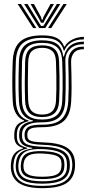

<svg xmlns="http://www.w3.org/2000/svg" viewBox="-20 -787 448 975"><path d="M195.3 168.5Q117.5 168.5 78.6 144.1Q39.7 119.6 35.3 68.1Q34.7 61.1 35 53.9Q35.4 46.6 36.1 39.2Q39 10 53.8 -7.4Q68.6 -24.8 96.6 -32.5V-35.9Q75.5 -42.2 65.1 -54.1Q54.6 -66 52.6 -87.3Q52.2 -92.3 52.2 -98.5Q52.2 -104.8 52.6 -109.9Q54.1 -133.9 64.8 -149.2Q75.5 -164.6 102.2 -172V-175.4Q79 -183.4 63 -208Q47 -232.5 44.8 -272Q43.6 -295.9 43 -320.1Q42.4 -344.4 42.4 -369.5Q42.4 -394.6 43 -420.9Q43.6 -447.1 44.6 -474.8Q47.5 -545.8 83.3 -576.6Q119 -607.4 194.3 -607.4Q244.7 -607.4 270.3 -593.1Q295.9 -578.9 305.4 -550.7H308.8Q318.3 -568 335.1 -579Q351.9 -590 371.1 -595.2Q390.3 -600.4 406 -600V-586.9Q365.9 -587.3 341 -571.1Q316.2 -554.9 307.5 -530.3H303.6Q295.6 -563.1 270.6 -578.9Q245.6 -594.8 194.3 -594.8Q127.6 -594.8 95.2 -567.1Q62.9 -539.4 60.4 -475.3Q59 -437.1 58.4 -403.9Q57.8 -370.6 58.3 -338.9Q58.8 -307.3 60.4 -273.4Q62.6 -229.7 79.9 -206Q97.1 -182.4 125.1 -175V-171.6Q93.4 -164 80.4 -149.7Q67.5 -135.5 65.9 -110.1Q65.6 -104.1 65.6 -98.5Q65.6 -92.9 66 -87Q67.6 -65.9 78.7 -54.9Q89.8 -43.9 118.4 -36.1V-32.5Q84.1 -25.2 68.6 -8.6Q53.2 8 49.7 39.2Q48.6 47.2 47.9 53Q47.3 58.8 48.2 68.1Q52.8 113.7 86.7 135.3Q120.5 157 195.3 157Q271.9 157 306.9 134.9Q341.9 112.9 346.5 64Q347.4 55 347.3 48.4Q347.2 41.8 346 32.9Q341.2 -9.8 306.7 -29.5Q272.2 -49.2 197.8 -51.6Q165.5 -52.8 146.2 -56.6Q126.8 -60.4 117.5 -67.8Q108.3 -75.2 106 -86.9Q105.1 -91.4 104.7 -98.9Q104.4 -106.5 104.9 -110.3Q108.6 -135.7 128.5 -144.9Q148.4 -154.1 194.5 -153.8Q264.5 -153.4 294.1 -183.8Q323.7 -214.2 326.7 -273.8Q328.4 -310.2 328.7 -339.2Q329 -368.2 328.4 -399.6Q327.9 -431 326.6 -474.3Q325.8 -508.3 346.2 -529.7Q366.6 -551 406 -550V-537.1Q371.5 -537.7 355.8 -519Q340.2 -500.3 341 -471.5Q342 -436.2 342.8 -405.2Q343.5 -374.2 343.5 -342.4Q343.4 -310.7 341.5 -273.3Q337.9 -202.7 303.2 -171.9Q268.5 -141.1 194.3 -141.1Q168.4 -141.1 152.3 -138.4Q136.2 -135.7 128.3 -128.6Q120.4 -121.5 119 -108.1Q118.9 -106.8 118.8 -100.5Q118.8 -94.2 119.4 -91.1Q121.4 -81.2 129.3 -75.7Q137.1 -70.1 153.7 -67.5Q170.2 -65 198 -64.1Q278.9 -61.7 317.6 -38.6Q356.4 -15.5 360.4 33.4Q361 41.7 361.1 49.1Q361.2 56.6 360.6 64.1Q356.3 118 317.1 143.3Q277.8 168.5 195.3 168.5ZM195.3 133.6Q240.1 133.6 266.8 125.5Q293.6 117.4 306 102.2Q318.4 86.9 319.6 65.5Q320.2 55.2 320.1 48.6Q319.9 42 318.9 33.1Q316.9 13.7 304.4 0.5Q292 -12.7 266 -20.2Q240 -27.7 197.2 -29.7Q136.8 -32.6 108.5 -16.2Q80.2 0.2 74.5 39.6Q73.4 46.7 73 53.3Q72.6 60 73.6 69.1Q77.3 103.7 106.3 118.7Q135.4 133.6 195.3 133.6ZM195.3 122.4Q139.8 122.4 114.4 109.8Q89.1 97.1 85.9 68.1Q85.2 61.1 85.5 54.5Q85.9 47.8 87.3 38.9Q92.2 2.9 118.9 -9.2Q145.5 -21.3 198.9 -19.4Q234.1 -18.3 257.2 -12.3Q280.2 -6.4 292 4.8Q303.9 15.9 305.9 33.2Q307.3 44 307.2 50.3Q307.1 56.6 306.2 64.3Q303.2 95.3 277.3 108.9Q251.5 122.4 195.3 122.4ZM195.3 110.5Q227.4 110.5 247.9 106Q268.4 101.5 278.9 91.2Q289.4 80.9 291.4 64.1Q292.5 56.2 292.6 48.7Q292.6 41.2 291.1 33.2Q289.4 20.3 279.6 11.9Q269.8 3.5 249.7 -1.2Q229.6 -5.8 197.4 -7.4Q148.8 -9.9 126.6 1.8Q104.4 13.6 100.7 39.1Q99 46.1 99 54Q98.9 61.9 99.9 68.1Q102.5 89.8 124.6 100.2Q146.6 110.5 195.3 110.5ZM195.3 145.8Q126.5 145.8 95.3 127.6Q64.2 109.4 60.3 68Q59.7 59.8 59.9 53.5Q60.2 47.3 61.2 39.1Q64.5 6.4 83.5 -10.4Q102.5 -27.2 143.6 -32.8V-36.3Q111.3 -40.5 96.1 -52.3Q80.8 -64.1 77.9 -87Q77.3 -93 77.2 -98.8Q77.2 -104.7 77.6 -110.2Q79.1 -137.4 96.3 -152Q113.5 -166.6 147.5 -171.9V-174.9Q114.9 -181.9 96.6 -205.5Q78.2 -229.2 76 -274.5Q74.6 -304 74.1 -335.8Q73.7 -367.5 74.3 -402Q74.9 -436.6 76.1 -474.4Q78.4 -532.8 107.3 -557.5Q136.2 -582.2 194.3 -582.2Q246 -582.2 270.8 -562.9Q295.6 -543.6 301.2 -499.8H304.6Q310.7 -524.4 323.3 -541.1Q335.9 -557.8 356.4 -566.5Q376.9 -575.2 406 -575.5V-562.4Q360.4 -563.2 335.5 -538.5Q310.5 -513.7 311.9 -475.4Q313.1 -439.6 313.4 -405.2Q313.7 -370.8 313.4 -338.2Q313 -305.7 311.6 -275Q308.7 -217.5 280.6 -191.6Q252.6 -165.6 194.1 -166Q165.5 -166.3 143.3 -161.2Q121.1 -156.1 107.9 -144.4Q94.8 -132.7 92.4 -112.6Q91.7 -106.4 91.9 -98.9Q92 -91.5 92.5 -87.6Q96.1 -61.3 121.7 -52.4Q147.2 -43.5 197.6 -41.9Q241.1 -40.5 270.4 -32.3Q299.7 -24.2 315.3 -8.3Q331 7.7 333.7 32.8Q334.5 40 334.7 47.9Q334.9 55.7 334.2 64.1Q330.4 109.3 295.8 127.5Q261.2 145.8 195.3 145.8ZM194.3 -179.9Q243.8 -179.9 268.8 -202.2Q293.8 -224.5 296.1 -274.8Q297.8 -307.8 298.1 -339.4Q298.3 -371.1 297.8 -404.3Q297.3 -437.6 295.9 -475.2Q293.9 -526.7 268.6 -548Q243.2 -569.3 194.3 -569.3Q140.1 -569.3 116.8 -545.7Q93.5 -522.2 91.9 -473.9Q90.2 -416.5 90.1 -371.4Q90 -326.2 91.9 -273Q93.9 -224.5 119.1 -202.2Q144.4 -179.9 194.3 -179.9ZM194.3 -192.6Q150.2 -192.6 129.6 -212.8Q109 -233 107.5 -275.2Q105.8 -322.9 105.9 -370.5Q106 -418.1 107.5 -473.1Q109 -517.8 130 -537.3Q151 -556.7 194.3 -556.7Q236.5 -556.7 257.5 -537.5Q278.4 -518.4 280 -475.3Q281.4 -437 282 -403.5Q282.5 -370.1 282.1 -338.8Q281.7 -307.5 280.3 -275.7Q278.3 -231.9 257.2 -212.3Q236 -192.6 194.3 -192.6ZM194.3 -205.2Q227.4 -205.2 245.1 -222Q262.8 -238.7 264.5 -276.7Q265.9 -306.2 266.3 -337.2Q266.6 -368.2 266.1 -402.3Q265.6 -436.5 264.2 -474.9Q262.9 -512.8 244.7 -528.4Q226.6 -544.1 194.3 -544.1Q160.3 -544.1 142.3 -527.9Q124.3 -511.6 123.1 -472.5Q121.7 -421.5 121.4 -373.4Q121.2 -325.3 123.1 -275.8Q124.7 -238.8 142.2 -222Q159.6 -205.2 194.3 -205.2ZM69.6 -766.8H86.4L164.7 -644.4H148.3ZM102.5 -766.8H119.7L172.9 -679.6L188.5 -655.4H200.4L215.7 -679.6L268.9 -766.8H286.1L209.6 -644.4H179.1ZM135.1 -766.8H152.3L188.4 -700.3L191.8 -687.6H197.1L200.3 -700.3L236.7 -766.8H253.9L210.5 -691.6L200.5 -671.5H188.4L178.4 -691.6ZM302.2 -766.8H319.1L240.4 -644.4H223.9Z"/></svg>

Font: Big Shoulders Inline Text Thin
Style: Regular
Weight: 100
Designer: Patric King
Foundry: XO Type Co
Version: Version 2.002